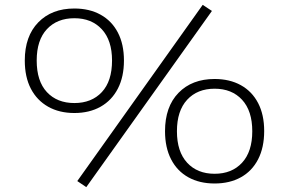

<svg xmlns="http://www.w3.org/2000/svg" viewBox="-20 -747 1189 790"><path d="M335 23 298 -2 814 -727 852 -702ZM286 -282Q224 -282 178 -308Q132 -334 107 -382Q82 -430 82 -498Q82 -598 137.5 -655Q193 -712 286 -712Q348 -712 394 -686.5Q440 -661 465 -613Q490 -565 490 -498Q490 -431 465 -382.5Q440 -334 394 -308Q348 -282 286 -282ZM286 -323Q357 -323 399 -368Q441 -413 441 -498Q441 -581 399 -626.5Q357 -672 286 -672Q215 -672 173 -627Q131 -582 131 -498Q131 -413 173 -368Q215 -323 286 -323ZM863 8Q801 8 755 -17.5Q709 -43 684 -91.5Q659 -140 659 -207Q659 -308 714.5 -365Q770 -422 863 -422Q925 -422 971 -396.5Q1017 -371 1042 -323Q1067 -275 1067 -208Q1067 -140 1042 -91.5Q1017 -43 971 -17.5Q925 8 863 8ZM863 -32Q934 -32 976 -77.5Q1018 -123 1018 -207Q1018 -291 976 -336.5Q934 -382 863 -382Q792 -382 750 -336.5Q708 -291 708 -207Q708 -123 750 -77.5Q792 -32 863 -32Z"/></svg>

Font: Nunito Sans 10pt Expanded ExtraLight
Style: Regular
Weight: 250
Width: 7
Designer: Vernon Adams
Foundry: Vernon Adams
Version: Version 3.101;gftools[0.9.27]